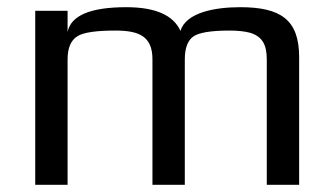

<svg xmlns="http://www.w3.org/2000/svg" viewBox="-20 -514 930 534"><path d="M648 -494C577 -494 497 -479 482 -428C462 -472 412 -494 331 -494C232 -494 177 -471 168 -425V-484H78V0H168V-349C168 -380 177 -402 195 -413C212 -424 248 -429 301 -429C367 -429 404 -413 404 -349V0H494V-349C494 -380 502 -401 517 -412C532 -423 565 -429 618 -429C641 -429 660 -427 675 -423C709 -413 722 -390 722 -349V0H812V-355C812 -459 761 -494 648 -494Z"/></svg>

Font: Gamestation Text
Style: Bold
Weight: 400
Designer: Jonas Hecksher
Foundry: Jonas Hecksher, Playtypeª, e-types AS
Version: Version 1.003